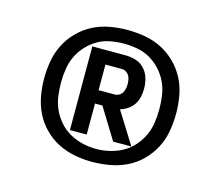

<svg xmlns="http://www.w3.org/2000/svg" viewBox="-74 -987 749 652"><g transform="rotate(15 300.0 -661.0)"><path d="M297 -429Q266 -429 235.5 -435Q205 -441 177.5 -455Q150 -469 128 -491.5Q106 -514 92.5 -541.5Q79 -569 73.5 -599.5Q68 -630 68 -661Q68 -692 73.5 -723Q79 -754 93 -781.5Q107 -809 129.5 -831.5Q152 -854 179.5 -868Q207 -882 238 -887.5Q269 -893 300 -893Q331 -893 362 -887.5Q393 -882 420.5 -868Q448 -854 470.5 -831.5Q493 -809 507 -781.5Q521 -754 526.5 -723Q532 -692 532 -661Q532 -630 526.5 -598.5Q521 -567 506.5 -539.5Q492 -512 469.5 -489.5Q447 -467 419 -453.5Q391 -440 359.5 -434.5Q328 -429 297 -429ZM300 -475Q324 -475 347.5 -480.5Q371 -486 392 -497.5Q413 -509 429.5 -527.5Q446 -546 456 -567.5Q466 -589 469.5 -613Q473 -637 473 -661Q473 -685 469.5 -709Q466 -733 456 -754.5Q446 -776 429.5 -794Q413 -812 392.5 -824Q372 -836 348 -840.5Q324 -845 300 -845Q276 -845 252 -840.5Q228 -836 207.5 -824Q187 -812 170.5 -794Q154 -776 144 -754.5Q134 -733 130.5 -709Q127 -685 127 -661Q127 -637 130.5 -613Q134 -589 144 -567.5Q154 -546 170.5 -527.5Q187 -509 208 -497.5Q229 -486 252.5 -480.5Q276 -475 300 -475ZM198 -514V-808H314Q333 -808 351 -802.5Q369 -797 381.5 -783.5Q394 -770 399.5 -752Q405 -734 405 -715Q405 -701 402 -686.5Q399 -672 391 -659.5Q383 -647 370.5 -638.5Q358 -630 344 -626L414 -514H350L283 -623H257V-514ZM314 -670Q322 -670 329 -674Q336 -678 340 -685Q344 -692 345.5 -699.5Q347 -707 347 -715Q347 -723 345.5 -731Q344 -739 340 -745.5Q336 -752 329 -756Q322 -760 314 -760H257V-670Z"/></g></svg>

Font: Iosevka Custom Heavy Extended
Style: Regular
Weight: 900
Width: 7
Monospace: yes
Designer: Belleve Invis
Foundry: Belleve Invis
Version: Version 11.2.4; ttfautohint (v1.8.4)